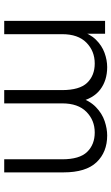

<svg xmlns="http://www.w3.org/2000/svg" viewBox="171 -699 528 910"><g transform="rotate(90 435.0 -244.0)"><path d="M79 0V-478H140V-355L125 -356Q140 -406 168 -434.5Q196 -463 230.5 -475.5Q265 -488 298 -488Q361 -488 404.5 -455Q448 -422 463 -353H440Q457 -405 487.5 -434.5Q518 -464 554 -476Q590 -488 622 -488Q701 -488 749 -437.5Q797 -387 797 -281V0H735V-274Q735 -357 700 -393Q665 -429 608 -429Q550 -429 510 -389.5Q470 -350 470 -275V0H407V-274Q407 -357 372.5 -393Q338 -429 281 -429Q222 -429 182 -389.5Q142 -350 142 -275V0Z"/></g></svg>

Font: SUSE Light
Style: Regular
Weight: 300
Designer: Rene Bieder
Foundry: SUSE
Version: Version 1.000